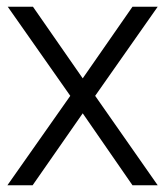

<svg xmlns="http://www.w3.org/2000/svg" viewBox="-20 -551 491 571"><path d="M189 -266 3 -531H78L226 -318L374 -531H449L263 -266L449 0H374L226 -214L77 0H2Z"/></svg>

Font: BLUETTI 2.0 Extralight
Style: Roman
Weight: 200
Designer: Stijn de Vries
Foundry: tokotype
Version: Version 2.005;October 31, 2023;FontCreator 14.0.0.2814 64-bi